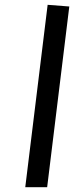

<svg xmlns="http://www.w3.org/2000/svg" viewBox="-20 -778 308 798"><path d="M85 0 178 -758 268 -751 176 0Z"/></svg>

Font: Expletus Sans
Style: Italic
Weight: 400
Italic angle: -7°
Designer: Jasper de Waard
Foundry: Designtown
Version: Version 7.500